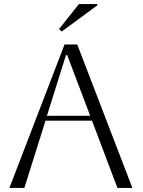

<svg xmlns="http://www.w3.org/2000/svg" viewBox="-20 -917 698 937"><path d="M26 0 295 -700H357L626 0H553L429 -328H202L99 0ZM302 -648 209 -352H420L308 -648ZM268 -775 365 -897H455V-891L281 -763Z"/></svg>

Font: Aboreto
Style: Regular
Weight: 400
Designer: Dominik Jáger
Foundry: Dominik Jáger
Version: Version 1.001; ttfautohint (v1.8.4.7-5d5b)